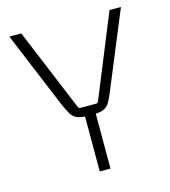

<svg xmlns="http://www.w3.org/2000/svg" viewBox="-98 -715 704 795"><g transform="rotate(-15 254.0 -318.0)"><path d="M300 -282 444 -635H493L360 -313Q348 -283 338 -266Q328 -249 312.5 -242Q297 -235 267 -235H244Q215 -235 198.5 -242Q182 -249 172 -266Q162 -283 149 -313L15 -636H66L213 -282Q216 -275 222 -275H291Q297 -275 300 -282ZM278 0H232V-262H278Z"/></g></svg>

Font: Gemunu Libre ExtraLight ExtraLight
Style: Regular
Weight: 250
Version: Version 1.100